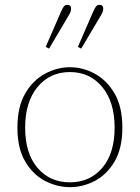

<svg xmlns="http://www.w3.org/2000/svg" viewBox="-20 -761 578 794"><path d="M269 13Q216 13 166 -13Q116 -39 84 -93.5Q52 -148 52 -233Q52 -319 84 -374Q116 -429 166 -456Q216 -483 269 -483Q323 -483 372.5 -456Q422 -429 454 -374Q486 -319 486 -233Q486 -148 454 -93.5Q422 -39 372.5 -13Q323 13 269 13ZM269 -7Q352 -7 403 -67Q454 -127 454 -233Q454 -339 403 -401Q352 -463 269 -463Q186 -463 135 -401Q84 -339 84 -233Q84 -127 135 -67Q186 -7 269 -7ZM169 -567 232 -712Q238 -726 243.5 -733.5Q249 -741 258 -741Q274 -741 274 -725Q274 -719 271.5 -712Q269 -705 264 -697L183 -560ZM302 -567 365 -712Q371 -726 376.5 -733.5Q382 -741 391 -741Q407 -741 407 -725Q407 -719 404.5 -712Q402 -705 397 -697L316 -560Z"/></svg>

Font: Source Serif 4 ExtraLight
Style: Regular
Weight: 200
Designer: Frank Grießhammer
Foundry: Adobe
Version: Version 4.005;hotconv 1.1.0;makeotfexe 2.6.0